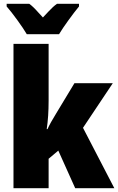

<svg xmlns="http://www.w3.org/2000/svg" viewBox="-20 -991 623 1011"><path d="M236 -461Q236 -377 226 -311H230Q245 -344 276 -394L372 -553H574L417 -318L582 0H376L287 -198L236 -155V0H51V-760H236ZM396 -957Q372 -928 340.5 -884.5Q309 -841 291 -811H121Q104 -840 71 -885.5Q38 -931 15 -957V-971H134Q154 -957 182 -925Q196 -909 206 -899Q212 -905 235.5 -930.5Q259 -956 280 -971H396Z"/></svg>

Font: Noto Sans Display Black Narrow
Style: Regular
Weight: 900
Width: 4
Designer: Monotype Design team
Foundry: Monotype Imaging Inc.
Version: Version 1.000